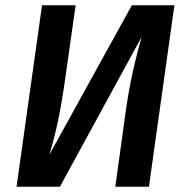

<svg xmlns="http://www.w3.org/2000/svg" viewBox="-20 -711 704 731"><path d="M644 -691H482L168 -122C190 -196 208 -271 226 -396L268 -691H140L43 0H208L519 -570C498 -495 477 -412 460 -297L419 0H547Z"/></svg>

Font: Fira Sans Medium
Style: Italic
Weight: 500
Italic angle: -8°
Designer: bBox Type GmbH & Carrois Corporate GbR & Edenspiekermann AG
Foundry: bBox Type GmbH & Carrois Corporate GbR & Edenspiekermann AG
Version: Version 4.301;PS 004.301;hotconv 1.0.88;makeotf.lib2.5.64775